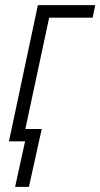

<svg xmlns="http://www.w3.org/2000/svg" viewBox="-20 -552 392 750"><path d="M39 178 78 0H15L128 -532H352L342 -483H172L79 -48H143L93 178Z"/></svg>

Font: Noto Sans Display SemiCondensed Light
Style: Italic
Weight: 300
Width: 4
Italic angle: -12°
Designer: Monotype Design Team
Foundry: Monotype Imaging Inc.
Version: Version 1.900